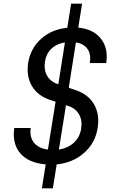

<svg xmlns="http://www.w3.org/2000/svg" viewBox="-20 -890 640 1050"><path d="M209 140 230 9Q136 1 91 -51.5Q46 -104 58 -190H148Q141 -141 165.5 -110Q190 -79 242 -72L284 -334L258 -342Q187 -365 155 -419Q123 -473 134 -546Q147 -626 205 -678Q263 -730 348 -738L369 -870H429L408 -739Q490 -731 531.5 -679Q573 -627 561 -545H471Q479 -592 459 -621.5Q439 -651 395 -658L356 -410L394 -397Q463 -374 494.5 -319Q526 -264 514 -190Q501 -108 440 -54Q379 0 290 9L269 140ZM226 -554Q219 -509 237.5 -476Q256 -443 299 -429L335 -658Q290 -651 261.5 -624Q233 -597 226 -554ZM302 -72Q352 -80 384.5 -110Q417 -140 424 -188Q431 -232 412 -265Q393 -298 352 -311L341 -315Z"/></svg>

Font: JetBrains Mono NL
Style: Italic
Weight: 400
Italic angle: -9°
Monospace: yes
Designer: Philipp Nurullin, Konstantin Bulenkov
Foundry: JetBrains
Version: Version 2.305; ttfautohint (v1.8.4.7-5d5b)